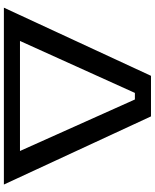

<svg xmlns="http://www.w3.org/2000/svg" viewBox="78 -896 817 1014"><g transform="rotate(90 487.0 -388.5)"><path d="M594.2 -776.9 954.1 0H20L379.9 -776.9ZM470.2 -691.9 195.8 -85H776.9L504.9 -691.9Z"/></g></svg>

Font: Sporting Grotesque
Style: Regular
Weight: 400
Designer: Lucas LE BIHAN
Foundry: Lucas LE BIHAN
Version: Version 2.001;PS 2.1;hotconv 1.0.88;makeotf.lib2.5.647800